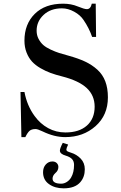

<svg xmlns="http://www.w3.org/2000/svg" viewBox="-20 -734 661 1047"><path d="M214.8 205.1Q214.8 179.2 229.7 162.8Q244.6 146.5 265.6 146.5Q280.8 146.5 289.6 155.3Q298.3 164.1 298.3 176.3Q298.3 196.3 281.7 210Q266.6 223.6 266.6 240.2Q266.6 267.6 314 267.6Q329.6 267.6 344.2 258.3Q358.9 249 367.7 233.9Q383.8 206.5 383.8 165Q383.8 145.5 372.8 133.5Q361.8 121.6 338.4 114.7Q306.6 105.5 306.6 87.4Q306.6 75.2 322.3 44.9L351.6 54.2Q341.8 74.7 341.8 81.1Q341.8 87.4 346.9 90.6Q352.1 93.8 367.2 98.6Q397.9 107.9 420.2 131.1Q442.4 154.3 442.4 189Q442.4 231.4 418 259.3Q389.2 293 327.1 293Q279.3 293 247.1 270Q214.8 247.1 214.8 205.1ZM91.8 -232.4H113.3Q127.4 -157.7 168.5 -101.6Q199.2 -59.1 242.4 -35.4Q285.6 -11.7 336.9 -11.7Q411.6 -11.7 453.9 -49.3Q496.1 -86.9 496.1 -152.3Q496.1 -213.4 453.1 -253.7Q410.2 -293.9 318.4 -317.4Q283.2 -326.2 255.9 -336.2Q228.5 -346.2 200.7 -362.3Q172.9 -378.4 154.5 -398.4Q136.2 -418.5 124.8 -447.5Q113.3 -476.6 113.3 -512.2Q113.3 -602.5 169.4 -658.2Q225.6 -713.9 324.2 -713.9Q368.2 -713.9 404.3 -698.7Q439.9 -684.1 453.6 -684.1Q474.1 -684.1 480.5 -713.9H502L503.9 -532.7H482.4Q465.8 -580.6 436 -624.5Q418 -651.9 384.5 -670.2Q351.1 -688.5 317.9 -688.5Q255.9 -688.5 217.8 -652.8Q179.7 -617.2 179.7 -566.9Q179.7 -542 190.4 -521.7Q201.2 -501.5 216.3 -488.3Q231.4 -475.1 257.3 -463.1Q283.2 -451.2 302.7 -445.1Q322.3 -439 352.5 -430.7Q406.2 -416 444.1 -398.2Q481.9 -380.4 511 -354Q540 -327.6 554.2 -290.3Q568.4 -252.9 568.4 -203.1Q568.4 -106 501 -46.1Q433.6 13.7 335.4 13.7Q276.4 13.7 212.9 -17.1Q185.1 -30.3 174.3 -30.3Q152.3 -30.3 141.1 -20.5Q129.9 -10.7 118.2 13.7H96.7Z"/></svg>

Font: Theano Didot
Style: Regular
Weight: 400
Designer: Alexey Kryukov
Version: Version 2.0